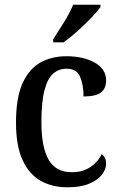

<svg xmlns="http://www.w3.org/2000/svg" viewBox="-20 -786 507 816"><path d="M266 10Q202 10 153 -17.5Q104 -45 76 -105.5Q48 -166 48 -265Q48 -372 76.5 -433.5Q105 -495 153 -521Q201 -547 262 -547Q334 -547 382.5 -520Q431 -493 431 -444Q431 -410 409 -393Q387 -376 335 -376Q335 -425 320.5 -459.5Q306 -494 263 -494Q231 -494 207 -474Q183 -454 169.5 -404.5Q156 -355 156 -266Q156 -161 186.5 -107.5Q217 -54 285 -54Q331 -54 364 -76Q397 -98 412 -131Q431 -117 431 -90Q431 -67 413.5 -44Q396 -21 359.5 -5.5Q323 10 266 10ZM206 -619Q227 -651 252 -691.5Q277 -732 291 -766H407V-756Q395 -739 368 -710.5Q341 -682 309 -653.5Q277 -625 250 -606H206Z"/></svg>

Font: Noto Serif Thai SemiCondensed Medium
Style: Regular
Weight: 500
Width: 4
Designer: Monotype Design Team
Foundry: Monotype Imaging Inc.
Version: Version 2.002; ttfautohint (v1.8.4.7-5d5b)